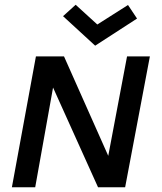

<svg xmlns="http://www.w3.org/2000/svg" viewBox="-20 -787 680 807"><path d="M556 -709 518 -766 389 -684 298 -767 245 -719 380 -595ZM30 0H128L203 -419L392 0H506L610 -550H514L435 -132L249 -550H131Z"/></svg>

Font: Cambay Devanagari
Style: Bold Italic
Weight: 700
Designer: Pooja Saxena
Foundry: Pooja Saxena
Version: Version 1.005;PS 001.005;hotconv 1.0.70;makeotf.lib2.5.58329